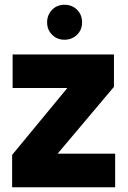

<svg xmlns="http://www.w3.org/2000/svg" viewBox="-20 -787 536 807"><path d="M459 -422C459 -422 459 -558 459 -558C459 -558 33 -558 33 -558C33 -558 33 -417 33 -417C33 -417 263 -417 263 -417C263 -417 31 -136 31 -136C31 -136 31 0 31 0C31 0 464 0 464 0C464 0 464 -141 464 -141C464 -141 222 -141 222 -141C222 -141 459 -422 459 -422ZM251 -620C251 -620 251 -620 251 -620C272 -620 289 -627 304 -641C318 -655 325 -672 325 -693C325 -693 325 -693 325 -693C325 -714 318 -732 304 -746C290 -760 272 -767 251 -767C251 -767 251 -767 251 -767C230 -767 213 -760 199 -746C185 -731 178 -714 178 -693C178 -693 178 -693 178 -693C178 -672 185 -655 199 -641C213 -627 230 -620 251 -620Z"/></svg>

Font: Girnar Poppins
Style: Bold
Weight: 500
Designer: Ninad Kale (Devanagari), Jonny Pinhorn (Latin)
Foundry: Indian Type Foundry
Version: ""